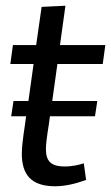

<svg xmlns="http://www.w3.org/2000/svg" viewBox="-20 -639 387 669"><path d="M172 10C206 10 241 2 280 -12L272 -70C257 -65 234 -59 205 -59C156 -59 140 -79 140 -120C141 -159 150 -197 154 -234H311L319 -287H162L180 -416H338L347 -482H189L208 -619L125 -615L106 -482H25L16 -416H97L79 -287H27L19 -234H71C66 -192 57 -149 56 -104C56 -31 88 10 172 10Z"/></svg>

Font: Cantarell
Style: Oblique
Weight: 400
Italic angle: -8°
Designer: Dave Crossland
Version: Version 0.024